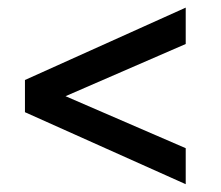

<svg xmlns="http://www.w3.org/2000/svg" viewBox="-20 -585 581 504"><path d="M467.5 -101.5 45.5 -290.5V-375L467.5 -565V-469.5L152 -332.5L467.5 -196Z"/></svg>

Font: League Spartan Thin Medium
Style: Regular
Weight: 500
Version: Version 2.002